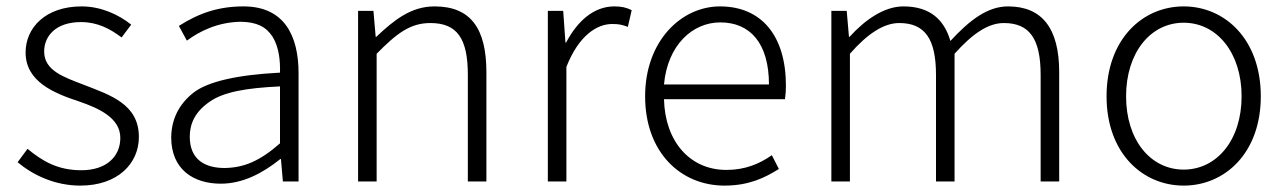

<svg xmlns="http://www.w3.org/2000/svg" viewBox="-20 -567 4016 600"><path d="M231 13C348 13 414 -56 414 -139C414 -242 324 -270 242 -302C180 -326 118 -346 118 -406C118 -454 154 -498 233 -498C285 -498 324 -477 360 -450L390 -490C350 -522 295 -547 235 -547C123 -547 60 -481 60 -403C60 -312 148 -276 227 -250C288 -229 356 -199 356 -136C356 -80 315 -35 234 -35C161 -35 113 -63 66 -102L35 -60C83 -20 151 13 231 13Z M670 7C738 7 800 -25 856 -70H858L864 0H913V-338C913 -456 868 -547 741 -547C665 -547 603 -527 539 -486L564 -440C603 -469 660 -498 733 -499C782 -498 811 -484 832 -452C852 -419 856 -377 855 -340C720 -333 629 -312 584 -277C539 -241 516 -195 515 -138C515 -38 584 7 670 7ZM682 -42C622 -42 573 -67 573 -140C573 -181 590 -218 635 -249C679 -280 750 -292 855 -297V-119C791 -63 742 -43 682 -42Z M1099 0H1157V-399C1220 -463 1262 -495 1325 -495C1409 -495 1442 -446 1442 -333V0H1500V-341C1500 -478 1451 -547 1338 -547C1265 -547 1212 -505 1156 -452H1154L1147 -533H1099Z M1692 0H1750V-358C1789 -457 1846 -492 1893 -492C1914 -492 1923 -490 1942 -483L1954 -535C1937 -544 1921 -547 1900 -547C1836 -547 1785 -502 1749 -434H1747L1740 -533H1692Z M2244 13C2321 13 2371 -12 2414 -39L2392 -82C2352 -54 2307 -36 2250 -36C2135 -36 2058 -126 2055 -257H2433C2435 -270 2436 -284 2436 -299C2436 -456 2359 -547 2230 -547C2109 -547 1996 -439 1996 -266C1996 -91 2107 13 2244 13ZM2055 -303C2066 -426 2144 -497 2231 -497C2324 -497 2383 -432 2383 -303Z M2578 0H2636V-399C2692 -463 2743 -495 2790 -495C2870 -495 2905 -446 2905 -333V0H2963V-399C3020 -463 3069 -495 3117 -495C3197 -495 3232 -446 3232 -333V0H3290V-341C3290 -478 3237 -547 3130 -547C3066 -547 3010 -504 2950 -439C2931 -504 2888 -547 2803 -547C2743 -547 2683 -505 2635 -452H2633L2626 -533H2578Z M3679 13C3808 13 3920 -89 3920 -266C3920 -444 3808 -547 3679 -547C3550 -547 3438 -444 3438 -266C3438 -89 3550 13 3679 13ZM3679 -37C3575 -37 3499 -130 3499 -266C3499 -402 3575 -496 3679 -496C3783 -496 3860 -402 3860 -266C3860 -130 3783 -37 3679 -37Z"/></svg>

Font: Spoqa Han Sans Neo Light
Style: Regular
Weight: 300
Designer: [Spoqa Han Sans Neo] Dong-huui Kim ___ Younghwa Kang ___ Yujin Lee ___ [Noto Sans] Ryoko NISHIZUKA ____ (kana & ideograp
Foundry: Spoqa (http://www.spoqa-han-sans.com)
Version: Version 1.100;hotconv 1.0.109;makeotfexe 2.5.65596